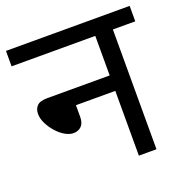

<svg xmlns="http://www.w3.org/2000/svg" viewBox="-115 -726 799 830"><g transform="rotate(-20 284.5 -311.0)"><path d="M0 -622H569V-551H466V0H385V-298H204V-244Q204 -216 190 -202Q176 -188 153 -188Q135 -188 114.5 -200Q94 -212 76.5 -232Q59 -252 48 -274.5Q37 -297 37 -318Q37 -341 50.5 -355Q64 -369 98 -369H385V-551H0Z"/></g></svg>

Font: lhindi15
Style: Regular
Weight: 400
Designer: Jelle Bosma - Monotype Design Team
Foundry: Monotype Imaging Inc.
Version: Version 2.006